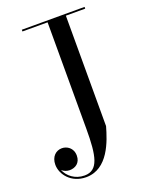

<svg xmlns="http://www.w3.org/2000/svg" viewBox="-146 -826 726 933"><g transform="rotate(-20 217.0 -360.0)"><path d="M85.5 -750V-741H215.5V-190C215.5 -50.5 202 20 130.5 20C81 20 45.5 -10 31 -44.5C42 -34.5 57.5 -29 71 -29C100.5 -29 127.5 -46 127.5 -84C127.5 -125 96 -142.5 71 -142.5C40.5 -142.5 14 -119.5 14 -77.5C14 -27.5 58 30.5 135 30.5C249 30.5 290 -99.5 310 -170V-741H410V-750Z"/></g></svg>

Font: Bodoni* 24
Style: Regular
Weight: 400
Version: Version 2.3